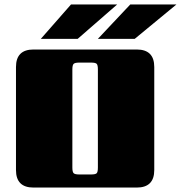

<svg xmlns="http://www.w3.org/2000/svg" viewBox="-20 -845 815 865"><path d="M131 -622H596Q675 -622 675 -543V-79Q675 0 596 0H131Q52 0 52 -79V-543Q52 -622 131 -622ZM421 -532Q421 -552 415.5 -557.5Q410 -563 390 -563H337Q318 -563 312 -557.5Q306 -552 306 -532V-90Q306 -70 312 -64.5Q318 -59 337 -59H390Q410 -59 415.5 -64.5Q421 -70 421 -90ZM300 -825H508L330 -670H164ZM567 -825H775L587 -670H421Z"/></svg>

Font: Sarpanch Black
Style: Regular
Weight: 900
Designer: Manushi Parikh (Devanagari and Latin), Jyotish Sonowal (Devanagari)
Foundry: Indian Type Foundry
Version: Version 2.004;PS 1.0;hotconv 1.0.78;makeotf.lib2.5.61930; tt